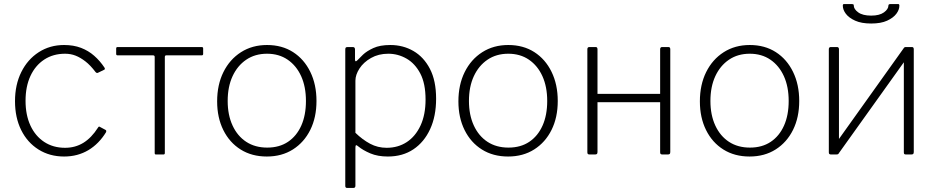

<svg xmlns="http://www.w3.org/2000/svg" viewBox="-20 -762 4619 947"><path d="M296 -540Q343 -540 379.5 -526Q416 -512 444.5 -487Q473 -462 495 -429Q500 -421 494 -418L463 -403Q457 -400 451 -407Q426 -440 401.5 -459Q377 -478 353 -487.5Q329 -497 301 -497Q242 -497 198 -468Q154 -439 130 -387Q106 -335 106 -265Q106 -195 130 -143Q154 -91 198 -62Q242 -33 301 -33Q351 -33 391 -57.5Q431 -82 463 -132Q466 -137 468 -137.5Q470 -138 473 -136L501 -121Q506 -118 503 -110Q486 -82 464 -59.5Q442 -37 416 -21.5Q390 -6 360 2Q330 10 296 10Q225 10 170 -24.5Q115 -59 84.5 -120.5Q54 -182 54 -263Q54 -344 85 -406.5Q116 -469 171 -504.5Q226 -540 296 -540Z M975 -489H800Q793 -489 793 -481V-7Q793 0 786 0H749Q743 0 743 -7V-481Q743 -489 735 -489H560Q553 -489 553 -496V-523Q553 -530 560 -530H975Q982 -530 982 -523V-496Q982 -489 975 -489Z M1296 10Q1222 10 1167 -24.5Q1112 -59 1081.5 -120.5Q1051 -182 1051 -262Q1051 -344 1082 -406.5Q1113 -469 1168.5 -504.5Q1224 -540 1297 -540Q1371 -540 1425.5 -505Q1480 -470 1510.5 -407.5Q1541 -345 1541 -264Q1541 -183 1510.5 -121.5Q1480 -60 1425 -25Q1370 10 1296 10ZM1298 -34Q1358 -34 1400.5 -62.5Q1443 -91 1466 -142.5Q1489 -194 1489 -264Q1489 -334 1465.5 -386Q1442 -438 1399 -467.5Q1356 -497 1297 -497Q1238 -497 1194.5 -467.5Q1151 -438 1127 -386Q1103 -334 1103 -264Q1103 -195 1127 -143Q1151 -91 1194.5 -62.5Q1238 -34 1298 -34Z M1720 -530Q1731 -530 1731 -518V-469Q1731 -461 1734 -460Q1737 -459 1743 -465Q1752 -475 1770.5 -492.5Q1789 -510 1821.5 -525Q1854 -540 1905 -540Q1968 -540 2019 -510.5Q2070 -481 2100.5 -422.5Q2131 -364 2131 -275Q2131 -189 2101.5 -125Q2072 -61 2019 -25.5Q1966 10 1893 10Q1843 10 1806.5 -5.5Q1770 -21 1747 -40Q1739 -47 1736 -45.5Q1733 -44 1733 -33V154Q1733 165 1723 165H1692Q1683 165 1683 155V-517Q1683 -525 1685.5 -527.5Q1688 -530 1696 -530H1720ZM1733 -107Q1768 -73 1805.5 -53Q1843 -33 1887 -33Q1943 -33 1986 -61Q2029 -89 2054 -142.5Q2079 -196 2079 -271Q2079 -350 2053 -399.5Q2027 -449 1985 -473Q1943 -497 1895 -497Q1847 -497 1810 -476Q1773 -455 1753 -424Q1733 -393 1733 -364V-107Z M2486 10Q2412 10 2357 -24.5Q2302 -59 2271.5 -120.5Q2241 -182 2241 -262Q2241 -344 2272 -406.5Q2303 -469 2358.5 -504.5Q2414 -540 2487 -540Q2561 -540 2615.5 -505Q2670 -470 2700.5 -407.5Q2731 -345 2731 -264Q2731 -183 2700.5 -121.5Q2670 -60 2615 -25Q2560 10 2486 10ZM2488 -34Q2548 -34 2590.5 -62.5Q2633 -91 2656 -142.5Q2679 -194 2679 -264Q2679 -334 2655.5 -386Q2632 -438 2589 -467.5Q2546 -497 2487 -497Q2428 -497 2384.5 -467.5Q2341 -438 2317 -386Q2293 -334 2293 -264Q2293 -195 2317 -143Q2341 -91 2384.5 -62.5Q2428 -34 2488 -34Z M2927 -519V-13Q2927 -6 2924.5 -3Q2922 0 2914 0H2889Q2882 0 2879.5 -2.5Q2877 -5 2877 -11V-519Q2877 -530 2887 -530H2918Q2927 -530 2927 -519ZM3286 -519V-13Q3286 -6 3283.5 -3Q3281 0 3273 0H3248Q3241 0 3238.5 -2.5Q3236 -5 3236 -11V-519Q3236 -530 3246 -530H3277Q3286 -530 3286 -519ZM2908 -258Q2901 -258 2901 -265V-292Q2901 -299 2908 -299H3262Q3269 -299 3269 -292V-265Q3269 -258 3262 -258Z M3677 10Q3603 10 3548 -24.5Q3493 -59 3462.5 -120.5Q3432 -182 3432 -262Q3432 -344 3463 -406.5Q3494 -469 3549.5 -504.5Q3605 -540 3678 -540Q3752 -540 3806.5 -505Q3861 -470 3891.5 -407.5Q3922 -345 3922 -264Q3922 -183 3891.5 -121.5Q3861 -60 3806 -25Q3751 10 3677 10ZM3679 -34Q3739 -34 3781.5 -62.5Q3824 -91 3847 -142.5Q3870 -194 3870 -264Q3870 -334 3846.5 -386Q3823 -438 3780 -467.5Q3737 -497 3678 -497Q3619 -497 3575.5 -467.5Q3532 -438 3508 -386Q3484 -334 3484 -264Q3484 -195 3508 -143Q3532 -91 3575.5 -62.5Q3619 -34 3679 -34Z M4118 -519V-13Q4118 -6 4115.5 -3Q4113 0 4104 0H4080Q4073 0 4070.5 -2.5Q4068 -5 4068 -11V-519Q4068 -530 4078 -530H4108Q4118 -530 4118 -519ZM4487 -519V-13Q4487 -6 4484.5 -3Q4482 0 4474 0H4450Q4442 0 4440 -2.5Q4438 -5 4438 -11V-519Q4438 -530 4447 -530H4478Q4487 -530 4487 -519ZM4440 -528 4471 -501 4115 -3 4084 -29ZM4277 -646Q4229 -646 4198 -660Q4167 -674 4152 -694Q4137 -714 4137 -734Q4137 -738 4138.5 -740Q4140 -742 4142 -742H4180Q4185 -742 4188.5 -740.5Q4192 -739 4191 -735Q4191 -717 4213 -701Q4235 -685 4277 -685ZM4277 -646V-685Q4318 -685 4340 -701Q4362 -717 4362 -735Q4362 -739 4365 -740.5Q4368 -742 4373 -742H4411Q4413 -742 4414.5 -740Q4416 -738 4416 -734Q4416 -714 4401 -694Q4386 -674 4355.5 -660Q4325 -646 4277 -646Z"/></svg>

Font: Libre Franklin ExtraLight
Style: Regular
Weight: 250
Designer: Pablo Impallari, Rodrigo Fuenzalida, Nhung Nguyen
Foundry: Impallari Type
Version: Version 3.000